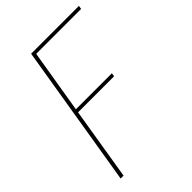

<svg xmlns="http://www.w3.org/2000/svg" viewBox="-215 -833 931 931"><g transform="rotate(-45 250.5 -367.5)"><path d="M52 0 173 -735H501L498 -717H190L136 -391H383L380 -373H133L72 0Z"/></g></svg>

Font: Iosevka Curly Thin
Style: Italic
Weight: 100
Italic angle: -9°
Monospace: yes
Designer: Belleve Invis
Foundry: Belleve Invis
Version: Version 22.1.2; ttfautohint (v1.8.4)